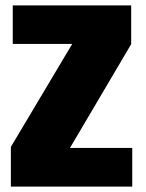

<svg xmlns="http://www.w3.org/2000/svg" viewBox="-20 -695 542 715"><path d="M20.5 0V-148L249 -531.5H27.5V-675H468.5V-530.5L240.5 -144H472.5V0Z"/></svg>

Font: Anybody Black
Style: Regular
Weight: 900
Designer: Tyler Finck
Foundry: Etcetera Type Company
Version: Version 1.010; ttfautohint (v1.8.3) -l 8 -r 50 -G 200 -x 14 